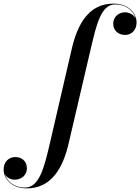

<svg xmlns="http://www.w3.org/2000/svg" viewBox="-224 -780 774 1060"><path d="M155 11.5 278.5 -517C309 -645.5 334 -755.5 411.5 -755.5C478 -755.5 514.5 -716 524.5 -677.5C514.5 -699.5 489.5 -712 466.5 -712C430 -712 401 -686 401 -649C401 -608.5 433.5 -587 466 -587C502.5 -587 530 -614 530 -656C530 -703.5 489.5 -760 402 -760C266 -760 204 -646.5 172.5 -511.5L50 17C20 145 -7.5 255.5 -85.5 255.5C-149.5 255.5 -186.5 218.5 -197.5 180.5C-187.5 201.5 -164.5 212 -143 212C-106 212 -75.5 187.5 -75.5 149C-75.5 108.5 -105.5 87 -139.5 87C-175.5 87 -204 113.5 -204 156C-204 203.5 -163.5 260 -76 260C60.5 260 124 146 155 11.5Z"/></svg>

Font: Bodoni* 72pt Medium
Style: Italic
Weight: 500
Italic angle: -13°
Version: Version 2.3